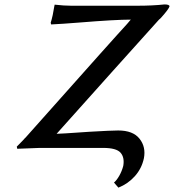

<svg xmlns="http://www.w3.org/2000/svg" viewBox="-20 -671 789 871"><path d="M703.1 -584Q659.2 -535.2 492.4 -349.6Q325.7 -164.1 236.8 -64Q273.9 -65.4 324.2 -69.1Q374.5 -72.8 384.8 -73.2Q485.8 -79.1 516.1 -79.1Q583.5 -79.1 613 -41.7Q642.6 -4.4 632.8 46.9Q623 93.3 591.8 128.2Q560.5 163.1 517.1 180.2L497.1 157.2Q509.3 147 521 126.5Q532.7 106 539.1 82Q545.9 43.5 526.9 21.7Q507.8 0 448.2 0H160.2L58.1 3.9L56.2 -5.9Q79.1 -28.8 82 -32.2Q85 -34.7 89.4 -40Q93.8 -45.4 94.2 -45.9V-44.9Q186 -147.9 283.4 -257.3Q380.9 -366.7 430.9 -422.9Q481 -479 508.8 -509.8Q573.2 -580.1 573.2 -582Q502.9 -582 340.8 -568.8Q262.2 -562.5 211.9 -560.1L210 -567.9Q214.4 -581.1 219.2 -603Q224.1 -628.4 226.1 -641.1Q226.1 -642.1 227.1 -645.8Q228 -649.4 228 -649.9Q271 -645 303.2 -645H602.1Q671.9 -645 726.1 -650.9Q749 -650.9 749 -642.1Q745.6 -629.9 713.9 -594.2Q710.4 -590.8 709 -588.9L703.1 -583Z"/></svg>

Font: Linear Smooth
Style: Bold Italic
Weight: 700
Designer: Philipp H. Poll, Flanker
Foundry: Philipp H. Poll, reworked by Flanker
Version: Version 1.061 | FøM Fix